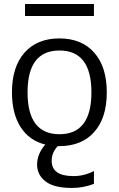

<svg xmlns="http://www.w3.org/2000/svg" viewBox="-20 -723 596 963"><path d="M340.8 219.7Q251 219.7 208.5 187Q166 154.3 166 102.1Q166 49.8 207 2Q127 -17.6 83.5 -85.4Q40 -153.3 40 -259.8Q40 -387.7 103 -459Q166 -530.3 277.8 -530.3Q389.6 -530.3 452.6 -459Q515.6 -387.7 515.6 -259.8Q515.6 -131.8 452.6 -61Q389.6 9.8 278.3 9.8H269.5Q238.3 43.9 239.3 84Q239.3 160.2 348.6 160.2Q402.3 160.2 451.2 134.8V199.2Q397.5 219.7 340.8 219.7ZM105.5 -642.6V-703.1H451.2V-642.6ZM118.2 -259.8Q118.2 -49.8 278.3 -49.8Q438.5 -49.8 438.5 -259.8Q438.5 -469.7 278.3 -469.7Q118.2 -469.7 118.2 -259.8Z"/></svg>

Font: Gen Shin Gothic Normal
Style: Regular
Weight: 300
Designer: [Source Han Sans]
Ryoko NISHIZUKA  (kana & ideographs); Paul D. Hunt (Latin, Greek & Cyrillic); Wenlong ZHANG  (bopomofo
Version: Version 1.002.20150607